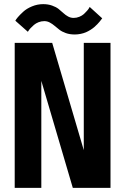

<svg xmlns="http://www.w3.org/2000/svg" viewBox="-20 -907 610 927"><path d="M341 -740.5Q317 -740.5 298 -747.2Q279 -754 266.8 -763.5Q254.5 -773 243.8 -782.2Q233 -791.5 220.5 -798.2Q208 -805 194 -805Q179.5 -805 166.2 -799.8Q153 -794.5 144 -786.8Q135 -779 128 -771.5Q121 -764 118 -759L114.5 -753.5L54 -807Q57 -813 66 -823.8Q75 -834.5 91.8 -850Q108.5 -865.5 134.5 -876.2Q160.5 -887 188.5 -887Q212 -887 231.2 -880.2Q250.5 -873.5 262.8 -863.8Q275 -854 285.8 -844Q296.5 -834 309 -827.2Q321.5 -820.5 335.5 -820.5Q350 -820.5 363.2 -826Q376.5 -831.5 385 -839.2Q393.5 -847 400.2 -854.8Q407 -862.5 410 -868L413 -873.5L473.5 -818.5Q473 -818 469 -812.8Q465 -807.5 461 -802.5Q457 -797.5 449.8 -790Q442.5 -782.5 435 -776Q427.5 -769.5 416.8 -762.8Q406 -756 395 -751.2Q384 -746.5 369.8 -743.5Q355.5 -740.5 341 -740.5ZM384.5 -700H513.5V0H331.5L179.5 -516.5V0H51V-700H232L384.5 -182Z"/></svg>

Font: League Mono Narrow SemiBold
Style: Regular
Weight: 600
Width: 3
Designer: Tyler Finck
Foundry: The League of Moveable Type / Tyler Finck
Version: Version 2.210